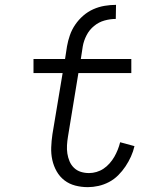

<svg xmlns="http://www.w3.org/2000/svg" viewBox="-20 -763 640 791"><path d="M342 8Q315 8 290 1.5Q265 -5 245.5 -20Q226 -35 213.5 -57Q201 -79 195.5 -104Q190 -129 191 -156Q192 -183 196 -210L238 -462H118V-520H248L256 -572Q260 -595 268 -618Q276 -641 290 -661.5Q304 -682 323 -698.5Q342 -715 364.5 -725Q387 -735 411 -739Q435 -743 458 -743L457 -685Q434 -685 410.5 -678.5Q387 -672 367.5 -656Q348 -640 336.5 -617.5Q325 -595 321 -572L313 -520H521V-462H303L260 -200Q257 -182 256 -164.5Q255 -147 257.5 -130.5Q260 -114 266.5 -98.5Q273 -83 285 -71.5Q297 -60 313 -55Q329 -50 347 -50Q362 -50 377.5 -54.5Q393 -59 406.5 -68Q420 -77 431.5 -90Q443 -103 451 -117Q459 -131 465 -146Q471 -161 475 -177L534 -161Q529 -139 519.5 -118Q510 -97 497 -77.5Q484 -58 467 -41Q450 -24 429 -13Q408 -2 385.5 3Q363 8 342 8Z"/></svg>

Font: Iosevka Light Extended
Style: Italic
Weight: 300
Width: 7
Italic angle: -9°
Monospace: yes
Designer: Belleve Invis
Foundry: Belleve Invis
Version: Version 32.5.0; ttfautohint (v1.8.4)